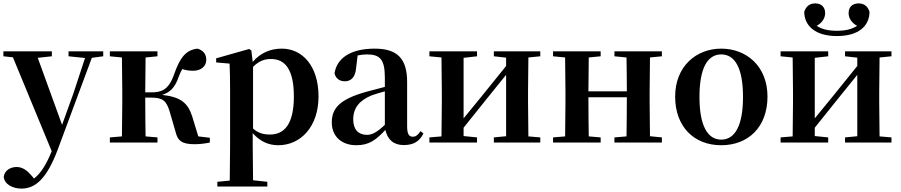

<svg xmlns="http://www.w3.org/2000/svg" viewBox="-27 -838 5300 1129"><path d="M376 -507 473 -497 405 -290 338 -104 195 -498 278 -507V-536H-7V-507L49 -501L277 51C246 128 214 180 173 212L158 194C133 165 106 144 71 144C36 144 1 162 -5 201C-2 245 47 271 99 271C182 271 248 212 312 43L513 -498L580 -507V-536H376Z M1005 -64C1018 -8 1045 10 1118 10C1146 10 1181 6 1207 0V-28L1139 -36L1103 -154C1077 -235 1033 -268 926 -280C969 -293 1001 -319 1024 -387C1031 -406 1037 -419 1045 -432C1065 -425 1084 -422 1110 -422C1152 -422 1186 -446 1186 -486C1186 -519 1169 -542 1134 -552C1067 -544 1032 -502 996 -399C963 -305 918 -295 862 -295H827L829 -500L899 -507V-536H619V-507L690 -500C691 -442 692 -357 692 -301V-235C692 -179 691 -94 690 -36L619 -30V0H899V-30L829 -36C828 -94 827 -182 827 -264H861C928 -264 951 -248 971 -181Z M1609 16C1741 16 1846 -93 1846 -271C1846 -449 1752 -552 1630 -552C1565 -552 1505 -528 1459 -474L1451 -541L1438 -550L1244 -495V-471L1323 -464C1325 -415 1326 -375 1326 -309V14L1324 224L1251 231V259H1545V231L1461 222L1459 13V-55C1503 -5 1554 16 1609 16ZM1461 -445C1500 -483 1532 -491 1567 -491C1650 -491 1701 -429 1701 -270C1701 -104 1642 -47 1561 -47C1522 -47 1492 -55 1461 -82Z M2347 15C2403 15 2439 -5 2463 -53L2446 -67C2428 -41 2416 -34 2401 -34C2379 -34 2367 -48 2367 -95V-356C2367 -494 2309 -552 2176 -552C2035 -552 1953 -496 1940 -406C1948 -376 1970 -360 2001 -360C2035 -360 2063 -382 2067 -439L2076 -512C2096 -516 2113 -518 2131 -518C2208 -518 2236 -488 2236 -381V-327L2126 -298C1974 -255 1924 -204 1924 -118C1924 -34 1984 16 2068 16C2144 16 2185 -16 2239 -74C2252 -18 2286 15 2347 15ZM2236 -104C2187 -57 2158 -45 2131 -45C2082 -45 2050 -75 2050 -136C2050 -203 2087 -248 2158 -277C2178 -284 2206 -293 2236 -301Z M2877 -507 2949 -499V-450L2807 -274L2699 -142V-498L2778 -507V-536H2498V-507L2569 -500C2570 -442 2571 -357 2571 -301V-235C2571 -179 2570 -94 2569 -36L2498 -30V0H2778V-30L2699 -38V-87L2836 -258L2949 -398V-37L2877 -30V0H3150V-30L3080 -36L3078 -235V-301L3080 -500L3150 -507V-536H2877Z M3586 -507 3657 -500C3658 -445 3659 -363 3659 -301H3433L3435 -500L3505 -507V-536H3225V-507L3296 -500C3297 -442 3298 -357 3298 -301V-235C3298 -179 3297 -94 3296 -36L3225 -30V0H3505V-30L3435 -36C3434 -94 3433 -182 3433 -266H3659C3659 -182 3658 -94 3657 -36L3586 -30V0H3865V-30L3795 -37L3793 -235V-301L3795 -500L3865 -507V-536H3586Z M4214 16C4372 16 4486 -90 4486 -270C4486 -449 4362 -552 4214 -552C4067 -552 3943 -448 3943 -270C3943 -92 4055 16 4214 16ZM4214 -17C4133 -17 4086 -100 4086 -268C4086 -437 4133 -518 4214 -518C4295 -518 4342 -437 4342 -268C4342 -100 4295 -17 4214 -17Z M4894 -626C5022 -626 5085 -685 5086 -768C5076 -803 5052 -818 5021 -818C4986 -818 4963 -797 4963 -761C4963 -730 4982 -703 5013 -686C4982 -666 4944 -657 4894 -657C4844 -657 4806 -666 4775 -686C4806 -703 4825 -730 4825 -761C4825 -797 4802 -818 4767 -818C4736 -818 4713 -803 4702 -768C4703 -687 4766 -626 4894 -626ZM4942 -507 5014 -499V-450L4872 -274L4764 -142V-498L4843 -507V-536H4563V-507L4634 -500C4635 -442 4636 -357 4636 -301V-235C4636 -179 4635 -94 4634 -36L4563 -30V0H4843V-30L4764 -38V-87L4901 -258L5014 -398V-37L4942 -30V0H5215V-30L5145 -36L5143 -235V-301L5145 -500L5215 -507V-536H4942Z"/></svg>

Font: Noto Serif JP
Style: Bold
Weight: 700
Designer: Ryoko NISHIZUKA 西塚涼子 (kana & ideographs); Frank Grießhammer (Latin, Greek & Cyrillic); Wenlong ZHANG 张文龙 (bopomofo); San
Foundry: Adobe
Version: Version 2.001;hotconv 1.1.0;makeotfexe 2.6.0